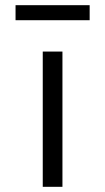

<svg xmlns="http://www.w3.org/2000/svg" viewBox="-20 -721 407 741"><path d="M145 0V-522H221V0ZM40 -643V-701H326V-643Z"/></svg>

Font: Lexend Giga Light
Style: Regular
Weight: 300
Version: Version 1.007